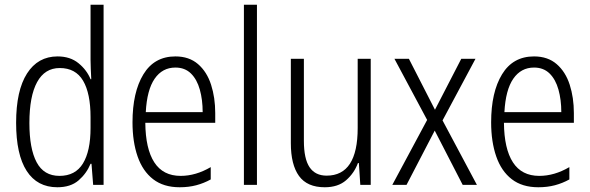

<svg xmlns="http://www.w3.org/2000/svg" viewBox="-20 -780 2488 810"><path d="M222 10Q137 10 92.5 -59Q48 -128 48 -262Q48 -398 94 -470Q140 -542 223 -542Q276 -542 311 -513.5Q346 -485 362 -446H365Q364 -468 363 -488.5Q362 -509 362 -527V-760H417V0H373L366 -89H362Q345 -48 311.5 -19Q278 10 222 10ZM231 -38Q298 -38 330 -90.5Q362 -143 362 -240V-286Q362 -386 330.5 -439.5Q299 -493 232 -493Q169 -493 136.5 -433.5Q104 -374 104 -261Q104 -153 134.5 -95.5Q165 -38 231 -38Z M720 -542Q778 -542 815.5 -509.5Q853 -477 870.5 -422.5Q888 -368 888 -303V-262H593Q594 -152 631 -95Q668 -38 742 -38Q806 -38 869 -75V-23Q840 -7 808 1.5Q776 10 738 10Q670 10 626 -24Q582 -58 560.5 -120Q539 -182 539 -264Q539 -391 585 -466.5Q631 -542 720 -542ZM720 -495Q665 -495 632.5 -448Q600 -401 595 -307H835Q835 -359 823 -402Q811 -445 785.5 -470Q760 -495 720 -495Z M1064 0H1009V-760H1064Z M1544 -532V0H1500L1494 -92H1490Q1474 -49 1440 -19.5Q1406 10 1350 10Q1276 10 1241.5 -37.5Q1207 -85 1207 -176V-532H1262V-186Q1262 -110 1286 -74.5Q1310 -39 1358 -39Q1489 -39 1489 -240V-532Z M1782 -274 1644 -532H1705L1815 -317L1926 -532H1986L1847 -272L1992 0H1932L1814 -229L1695 0H1635Z M2233 -542Q2291 -542 2328.5 -509.5Q2366 -477 2383.5 -422.5Q2401 -368 2401 -303V-262H2106Q2107 -152 2144 -95Q2181 -38 2255 -38Q2319 -38 2382 -75V-23Q2353 -7 2321 1.5Q2289 10 2251 10Q2183 10 2139 -24Q2095 -58 2073.5 -120Q2052 -182 2052 -264Q2052 -391 2098 -466.5Q2144 -542 2233 -542ZM2233 -495Q2178 -495 2145.5 -448Q2113 -401 2108 -307H2348Q2348 -359 2336 -402Q2324 -445 2298.5 -470Q2273 -495 2233 -495Z"/></svg>

Font: Noto Sans Tamil Condensed Light
Style: Regular
Weight: 300
Width: 3
Designer: Jelle Bosma - Monotype Design Team
Foundry: Monotype Imaging Inc.
Version: Version 2.004; ttfautohint (v1.8.4.7-5d5b)